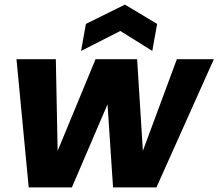

<svg xmlns="http://www.w3.org/2000/svg" viewBox="-20 -816 951 836"><path d="M105 0 51.8 -558.1H223.1L231 -159.2L396 -558.1H577.1L602.1 -159.2L750 -558.1H911.1L661.1 0H472.2L448.2 -361.8L293 0ZM664.1 -711.9 643.1 -594.2 503.9 -681.2 333 -594.2 354 -711.9 523.9 -795.9Z"/></svg>

Font: SVN-Poppins
Style: Bold Italic
Weight: 700
Italic angle: -10°
Designer: Ninad Kale (Devanagari), Jonny Pinhorn (Latin)
Foundry: Indian Type Foundry
Version: Version 3.002 2017